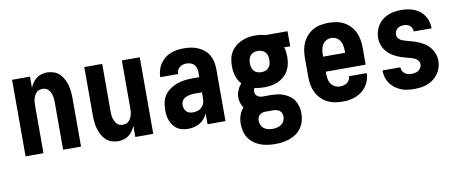

<svg xmlns="http://www.w3.org/2000/svg" viewBox="-66 -818 3132 1309"><g transform="rotate(-10 1500.0 -163.5)"><path d="M58 0V-530H182V-452Q189 -470 200.5 -486.5Q212 -503 227.5 -515Q243 -527 262.5 -532.5Q282 -538 302 -538Q325 -538 348 -530Q371 -522 387.5 -505.5Q404 -489 415 -467.5Q426 -446 432 -423.5Q438 -401 440 -377.5Q442 -354 442 -330V0H318V-330Q318 -342 317 -353.5Q316 -365 313 -376Q310 -387 305 -397.5Q300 -408 292 -416.5Q284 -425 273 -429Q262 -433 250 -433Q238 -433 227 -429Q216 -425 208 -416.5Q200 -408 195 -397.5Q190 -387 187 -376Q184 -365 183 -353.5Q182 -342 182 -330V0Z M698 8Q675 8 652 0Q629 -8 612.5 -24.5Q596 -41 585 -62.5Q574 -84 568 -106.5Q562 -129 560 -152.5Q558 -176 558 -200V-530H682V-200Q682 -188 683 -176.5Q684 -165 687 -154Q690 -143 695 -132.5Q700 -122 708 -113.5Q716 -105 727 -101Q738 -97 750 -97Q762 -97 773 -101Q784 -105 792 -113.5Q800 -122 805 -132.5Q810 -143 813 -154Q816 -165 817 -176.5Q818 -188 818 -200V-530H942V0H818V-78Q811 -60 799.5 -43.5Q788 -27 772.5 -15Q757 -3 737.5 2.5Q718 8 698 8Z M1183 8Q1164 8 1145 4Q1126 0 1109.5 -10.5Q1093 -21 1081.5 -37Q1070 -53 1062.5 -71Q1055 -89 1052.5 -108Q1050 -127 1050 -146Q1050 -173 1056 -200Q1062 -227 1077.5 -248.5Q1093 -270 1115.5 -285.5Q1138 -301 1163.5 -310Q1189 -319 1215.5 -322.5Q1242 -326 1269 -326H1318V-359Q1318 -373 1314.5 -387.5Q1311 -402 1301 -412.5Q1291 -423 1277 -428Q1263 -433 1248 -433Q1235 -433 1222.5 -429.5Q1210 -426 1200 -417.5Q1190 -409 1185 -397Q1180 -385 1180 -372H1056Q1056 -395 1062.5 -418.5Q1069 -442 1082 -462Q1095 -482 1113.5 -497.5Q1132 -513 1154.5 -522Q1177 -531 1200.5 -534.5Q1224 -538 1248 -538Q1273 -538 1298 -534Q1323 -530 1346 -520Q1369 -510 1388.5 -493.5Q1408 -477 1420 -455.5Q1432 -434 1437 -409Q1442 -384 1442 -359V0H1318V-75Q1309 -56 1295.5 -39.5Q1282 -23 1264 -12.5Q1246 -2 1225 3Q1204 8 1183 8ZM1234 -97Q1251 -97 1267.5 -102Q1284 -107 1296 -119Q1308 -131 1313 -147Q1318 -163 1318 -180V-221H1269Q1258 -221 1247.5 -220Q1237 -219 1226.5 -216.5Q1216 -214 1206 -209.5Q1196 -205 1188.5 -197.5Q1181 -190 1177 -179.5Q1173 -169 1173 -158Q1173 -146 1177 -134Q1181 -122 1189.5 -113Q1198 -104 1210 -100.5Q1222 -97 1234 -97Z M1750 213Q1724 213 1698.5 209.5Q1673 206 1648.5 197Q1624 188 1603 172.5Q1582 157 1567.5 135.5Q1553 114 1547 88.5Q1541 63 1541 37Q1541 7 1550 -21Q1559 -49 1579 -70Q1568 -86 1562 -104.5Q1556 -123 1556 -142Q1556 -167 1566 -191.5Q1576 -216 1593 -235Q1570 -259 1560 -292Q1550 -325 1550 -359Q1550 -384 1554.5 -409Q1559 -434 1571.5 -455.5Q1584 -477 1603 -493.5Q1622 -510 1644.5 -520Q1667 -530 1691.5 -535Q1716 -540 1741 -540Q1757 -540 1773 -538Q1789 -536 1804 -532L1811 -530H1965V-425L1924 -427Q1929 -410 1931 -393Q1933 -376 1933 -359Q1933 -334 1928 -309.5Q1923 -285 1911 -263.5Q1899 -242 1880 -225.5Q1861 -209 1838.5 -198.5Q1816 -188 1791 -184.5Q1766 -181 1741 -181Q1725 -181 1708.5 -182.5Q1692 -184 1676 -188Q1672 -182 1670.5 -176Q1669 -170 1669 -164Q1669 -156 1672.5 -147.5Q1676 -139 1682.5 -133.5Q1689 -128 1697 -125Q1705 -122 1714 -121Q1714 -121 1714 -121Q1714 -121 1714 -121Q1717 -121 1719.5 -121Q1722 -121 1725 -121H1775Q1798 -121 1821.5 -118Q1845 -115 1866.5 -106.5Q1888 -98 1907 -84Q1926 -70 1938 -50.5Q1950 -31 1955.5 -8Q1961 15 1961 39Q1961 64 1954 89.5Q1947 115 1932.5 136.5Q1918 158 1897 173Q1876 188 1851.5 197Q1827 206 1801.5 209.5Q1776 213 1750 213ZM1741 -286Q1756 -286 1769.5 -290.5Q1783 -295 1792.5 -306Q1802 -317 1805.5 -331Q1809 -345 1809 -359Q1809 -373 1806 -386.5Q1803 -400 1794.5 -410.5Q1786 -421 1773 -426.5Q1760 -432 1747 -433H1741Q1741 -433 1741 -433Q1741 -433 1740 -433Q1726 -433 1712.5 -428Q1699 -423 1690 -412Q1681 -401 1677.5 -387Q1674 -373 1674 -359Q1674 -345 1677.5 -331Q1681 -317 1690.5 -306Q1700 -295 1713.5 -290.5Q1727 -286 1741 -286ZM1750 108Q1766 108 1781.5 104.5Q1797 101 1810 92Q1823 83 1830 68.5Q1837 54 1837 38Q1837 27 1832.5 15.5Q1828 4 1819 -3Q1810 -10 1798.5 -13Q1787 -16 1775 -16H1725Q1723 -16 1721.5 -16Q1720 -16 1718 -16Q1708 -16 1697.5 -12Q1687 -8 1679.5 -1Q1672 6 1668.5 16Q1665 26 1665 37Q1665 53 1671.5 67.5Q1678 82 1690.5 91.5Q1703 101 1719 104.5Q1735 108 1750 108Z M2252 8Q2225 8 2197.5 3Q2170 -2 2145.5 -15Q2121 -28 2102 -48Q2083 -68 2071 -93Q2059 -118 2054.5 -145Q2050 -172 2050 -200V-330Q2050 -357 2054.5 -384.5Q2059 -412 2070.5 -436.5Q2082 -461 2101 -481.5Q2120 -502 2144 -515Q2168 -528 2195.5 -533Q2223 -538 2250 -538Q2277 -538 2304.5 -533Q2332 -528 2356 -515Q2380 -502 2399 -481.5Q2418 -461 2429.5 -436.5Q2441 -412 2445.5 -384.5Q2450 -357 2450 -330V-213H2174V-200Q2174 -182 2177 -163.5Q2180 -145 2190 -129.5Q2200 -114 2217 -105.5Q2234 -97 2252 -97Q2265 -97 2278 -100Q2291 -103 2301.5 -110.5Q2312 -118 2318 -130Q2324 -142 2324 -155H2448Q2447 -131 2439.5 -108Q2432 -85 2418.5 -65.5Q2405 -46 2386 -31.5Q2367 -17 2345 -8Q2323 1 2299.5 4.5Q2276 8 2252 8ZM2326 -317V-330Q2326 -348 2323 -366Q2320 -384 2310.5 -399.5Q2301 -415 2284.5 -424Q2268 -433 2250 -433Q2232 -433 2215.5 -424Q2199 -415 2189.5 -399.5Q2180 -384 2177 -366Q2174 -348 2174 -330V-317Z M2748 8Q2725 8 2701.5 5Q2678 2 2656 -7Q2634 -16 2615 -30.5Q2596 -45 2582.5 -64.5Q2569 -84 2562.5 -107Q2556 -130 2556 -154H2680Q2680 -141 2685.5 -129.5Q2691 -118 2701 -110.5Q2711 -103 2723.5 -100Q2736 -97 2748 -97Q2761 -97 2773.5 -99.5Q2786 -102 2796.5 -109.5Q2807 -117 2813 -128.5Q2819 -140 2819 -152Q2819 -167 2808 -179Q2797 -191 2783 -196.5Q2769 -202 2754 -206Q2739 -210 2724 -214Q2709 -218 2694.5 -223Q2680 -228 2666 -234.5Q2652 -241 2639 -249Q2626 -257 2614.5 -267.5Q2603 -278 2593.5 -290.5Q2584 -303 2578 -317Q2572 -331 2568.5 -346Q2565 -361 2565 -377Q2565 -400 2571.5 -422.5Q2578 -445 2590.5 -464.5Q2603 -484 2621.5 -498.5Q2640 -513 2661 -522Q2682 -531 2705.5 -534.5Q2729 -538 2752 -538Q2775 -538 2797.5 -534.5Q2820 -531 2841.5 -522.5Q2863 -514 2881 -499.5Q2899 -485 2911.5 -465.5Q2924 -446 2930 -424Q2936 -402 2936 -379H2812Q2812 -390 2807.5 -401Q2803 -412 2794.5 -419.5Q2786 -427 2774.5 -430Q2763 -433 2752 -433Q2740 -433 2728.5 -430Q2717 -427 2708 -419.5Q2699 -412 2694 -401Q2689 -390 2689 -378Q2689 -363 2699.5 -351Q2710 -339 2724.5 -333.5Q2739 -328 2754 -324Q2769 -320 2784 -316Q2799 -312 2813.5 -307Q2828 -302 2842 -295.5Q2856 -289 2869 -281Q2882 -273 2893.5 -262.5Q2905 -252 2914 -239.5Q2923 -227 2929.5 -213Q2936 -199 2939.5 -184Q2943 -169 2943 -154Q2943 -130 2936 -107Q2929 -84 2915.5 -64.5Q2902 -45 2882.5 -30.5Q2863 -16 2841 -7Q2819 2 2795.5 5Q2772 8 2748 8Z"/></g></svg>

Font: iosevka_custom_sans_ss08 XBd
Style: Regular
Weight: 800
Designer: Belleve Invis
Foundry: Belleve Invis
Version: Version 10.3.0; ttfautohint (v1.8.3)